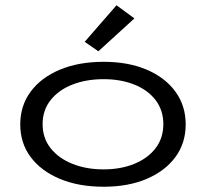

<svg xmlns="http://www.w3.org/2000/svg" viewBox="-20 -702 790 730"><path d="M374 8Q279 8 207.5 -22Q136 -52 96.5 -105Q57 -158 57 -229Q57 -300 96.5 -353.5Q136 -407 207.5 -437Q279 -467 374 -467Q468 -467 538 -437Q608 -407 647 -353.5Q686 -300 686 -229Q686 -158 647 -105Q608 -52 538 -22Q468 8 374 8ZM374 -58Q439 -58 490.5 -79Q542 -100 571.5 -138.5Q601 -177 601 -230Q601 -283 571.5 -321.5Q542 -360 490.5 -380.5Q439 -401 374 -401Q308 -401 255.5 -380.5Q203 -360 172.5 -321.5Q142 -283 142 -230Q142 -177 172.5 -138.5Q203 -100 255.5 -79Q308 -58 374 -58ZM354 -507 302 -543 423 -682 491 -632Z"/></svg>

Font: Inconsolata ExtraExpanded
Style: Regular
Weight: 400
Width: 8
Monospace: yes
Designer: Raph Levien, Cyreal, Brenton Simpson
Foundry: Raph Levien, Cyreal, Google
Version: Version 3.000; ttfautohint (v1.8.2.53-6de2)